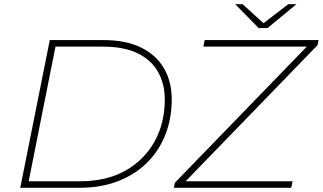

<svg xmlns="http://www.w3.org/2000/svg" viewBox="-20 -890 1530 910"><path d="M76 0 216 -700H471Q576 -700 648 -665Q720 -630 757 -566.5Q794 -503 794 -419Q794 -328 763.5 -251Q733 -174 676 -118Q619 -62 538.5 -31Q458 0 358 0ZM116 -31H361Q484 -31 573 -80.5Q662 -130 711.5 -217.5Q761 -305 761 -418Q761 -493 728.5 -550Q696 -607 631 -638Q566 -669 468 -669H243ZM804 0 809 -24 1434 -669H944L950 -700H1490L1485 -676L860 -31H1367L1360 0ZM1206 -757 1095 -870H1130L1229 -780L1346 -870H1385L1248 -757Z"/></svg>

Font: Montserrat Thin ExtraLight
Style: Italic
Weight: 250
Italic angle: -11.3°
Version: Version 9.000